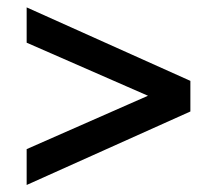

<svg xmlns="http://www.w3.org/2000/svg" viewBox="-20 -516 592 533"><path d="M449.5 -224.5 54 -397.5V-495.5L508.5 -291.5V-206.5L54 -2.5V-102L449.5 -276Z"/></svg>

Font: Newsreader 9pt SemiBold
Style: Regular
Weight: 600
Designer: Hugues Gentile
Foundry: Production Type
Version: Version 1.003